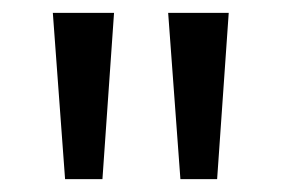

<svg xmlns="http://www.w3.org/2000/svg" viewBox="-20 -734 437 298"><path d="M157 -714H62L81 -456H139ZM335 -714H241L260 -456H317Z"/></svg>

Font: Noto Sans Lao SemiCondensed
Style: Regular
Weight: 400
Width: 4
Designer: Monotype Design Team
Foundry: Monotype Imaging Inc.
Version: Version 2.003